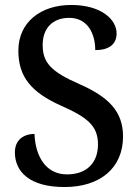

<svg xmlns="http://www.w3.org/2000/svg" viewBox="-20 -744 558 774"><path d="M240 10C383 10 476 -66 476 -194C476 -296 416 -354 300 -405C186 -455 152 -491 152 -563C152 -630 192 -672 259 -672C335 -672 364 -606 364 -542C420 -542 450 -566 450 -609C450 -667 386 -724 267 -724C145 -724 54 -655 54 -540C54 -434 106 -372 226 -318C333 -271 375 -236 375 -162C375 -87 329 -41 250 -41C167 -41 123 -110 119 -204C73 -204 40 -178 40 -130C40 -51 100 10 240 10Z"/></svg>

Font: Noto Serif Bengali SemiCondensed
Style: Regular
Weight: 400
Width: 4
Designer: Juan Bruce, Universal Thirst, Indian Type Foundry and the Monotype Design Team.
Foundry: Monotype Imaging Inc.
Version: Version 2.003